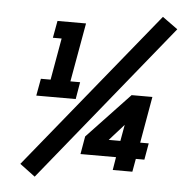

<svg xmlns="http://www.w3.org/2000/svg" viewBox="-58 -861 936 985"><g transform="rotate(5 410.0 -368.0)"><path d="M157 69 78 10 741 -805 820 -748ZM129 -346 145 -434H195L233 -649H188L204 -737H351L297 -434H347L332 -346ZM553 0 564 -67H381L397 -159L616 -391H723L681 -152H725L710 -67H666L654 0ZM519 -152H579L594 -236Z"/></g></svg>

Font: Tomorrow SemiBold
Style: Italic
Weight: 600
Italic angle: -10°
Designer: Tony de Marco, Monica Rizzolli
Foundry: Just in Type
Version: Version 2.002